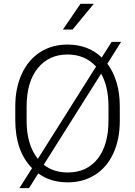

<svg xmlns="http://www.w3.org/2000/svg" viewBox="-20 -957 717 1018"><path d="M615.2 -316.9Q615.2 -218.8 581.3 -144.5Q547.4 -70.3 484.4 -30.3Q421.4 9.8 338.9 9.8Q248 9.8 183.1 -37.6L133.8 40.5H83L149.9 -65.4Q61 -155.3 61 -321.3V-393.1Q61 -490.2 95.5 -565.2Q129.9 -640.1 192.9 -680.4Q255.9 -720.7 337.9 -720.7Q447.3 -720.7 519.5 -652.3L571.8 -734.9H622.1L549.3 -619.1Q614.7 -531.2 615.2 -394ZM121.1 -316.9Q121.1 -189.5 180.7 -114.7L489.3 -604Q431.2 -668 337.9 -668Q238.8 -668 179.9 -595Q121.1 -522 121.1 -391.1ZM555.2 -394Q555.2 -497.1 516.1 -566.4L211.9 -83.5Q264.2 -42.5 338.9 -42.5Q440.9 -42.5 498 -115.5Q555.2 -188.5 555.2 -318.8ZM406.7 -937H477.5L364.7 -800.3H313.5Z"/></svg>

Font: SteelSelectRoboto
Style: Regular
Weight: 300
Designer: Google
Version: Version 2.137; 2017